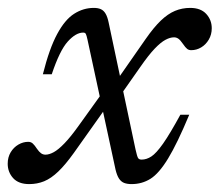

<svg xmlns="http://www.w3.org/2000/svg" viewBox="-50 -456 556 486"><path d="M248 -205 222.5 -189.5 137 -69Q115.5 -39 97.5 -21.8Q79.5 -4.5 61.8 2.8Q44 10 24 10Q-3 10 -16.8 -5.2Q-30.5 -20.5 -30.5 -41.5Q-30.5 -58 -23 -70.5Q-15.5 -83 -3.5 -90Q8.5 -97 21.5 -97Q28.5 -97 33.2 -92.5Q38 -88 43.5 -79.5Q49 -71.5 54 -68Q59 -64.5 65 -64.5Q74.5 -64.5 86 -70.8Q97.5 -77 113.2 -93.2Q129 -109.5 150 -139L212.5 -226L238 -241.5L318.5 -357Q339 -386.5 357 -403.8Q375 -421 393 -428.5Q411 -436 431.5 -436Q458 -436 472 -420.8Q486 -405.5 486 -384.5Q486 -368.5 478.5 -355.8Q471 -343 459.2 -336Q447.5 -329 434 -329Q428 -329 423.8 -332.2Q419.5 -335.5 413 -345Q406.5 -354.5 401.5 -358Q396.5 -361.5 390.5 -361.5Q380.5 -361.5 368.8 -355.2Q357 -349 341.5 -332.8Q326 -316.5 305.5 -287ZM429 -165.5Q398.5 -92.5 375.5 -54.8Q352.5 -17 331 -3.5Q309.5 10 283 10Q272 10 264.2 7Q256.5 4 251.2 -4Q246 -12 242.5 -26.5L171.5 -355.5Q169 -367 167.2 -370.2Q165.5 -373.5 160.5 -373.5Q142 -373.5 121.5 -350.8Q101 -328 81 -268H58.5Q75 -333.5 94.8 -370Q114.5 -406.5 137.8 -421.2Q161 -436 187.5 -436Q198 -436 205.2 -432.8Q212.5 -429.5 217.2 -421.5Q222 -413.5 225 -399L293 -78Q297 -60 299.5 -56Q302 -52 308.5 -52Q321 -52 333.2 -60Q345.5 -68 362.8 -92.5Q380 -117 406.5 -165.5Z"/></svg>

Font: Newsreader 18pt
Style: Italic
Weight: 400
Italic angle: -17°
Version: Version 1.003